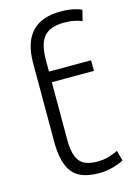

<svg xmlns="http://www.w3.org/2000/svg" viewBox="-120 -837 624 907"><g transform="rotate(-15 192.5 -383.5)"><path d="M250 9Q156 9 119 -39Q82 -87 82 -190V-574Q82 -776 270 -776Q305 -776 332.5 -770Q360 -764 372 -757L359 -705Q346 -711 323.5 -716Q301 -721 273 -721Q204 -721 174 -686.5Q144 -652 144 -572V-516H350V-464H144V-184Q144 -128 157 -98Q170 -68 194.5 -57Q219 -46 254 -46Q290 -46 315.5 -54.5Q341 -63 357 -71L371 -20Q354 -11 320.5 -1Q287 9 250 9Z"/></g></svg>

Font: Ubuntu Sans Light
Style: Regular
Weight: 300
Designer: Dalton Maag Ltd
Foundry: Dalton Maag Ltd
Version: Version 1.006; ttfautohint (v1.8.4.7-5d5b)